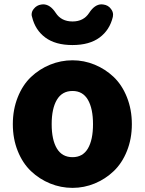

<svg xmlns="http://www.w3.org/2000/svg" viewBox="-20 -865 677 898"><path d="M319.3 13.7Q264.6 13.7 214.4 -6.8Q164.1 -27.3 125 -64.5Q85.9 -101.6 63 -158.7Q40 -215.8 40 -284.2Q40 -352.5 63 -410.2Q85.9 -467.8 125 -504.9Q164.1 -542 214.4 -562.5Q264.6 -583 319.3 -583Q373 -583 422.9 -562.5Q472.7 -542 511.7 -504.9Q550.8 -467.8 573.7 -410.2Q596.7 -352.5 596.7 -284.2Q596.7 -215.8 573.7 -158.7Q550.8 -101.6 511.7 -64.5Q472.7 -27.3 422.9 -6.8Q373 13.7 319.3 13.7ZM319.3 -129.9Q367.2 -129.9 391.1 -170.4Q415 -210.9 415 -284.2Q415 -357.4 391.1 -398.4Q367.2 -439.5 319.3 -439.5Q270.5 -439.5 246.1 -398.4Q221.7 -357.4 221.7 -284.2Q221.7 -210.9 246.1 -170.4Q270.5 -129.9 319.3 -129.9ZM129.9 -786.1Q127.9 -791 127.9 -796.9Q127.9 -811.5 137.7 -823.2Q151.4 -840.8 172.9 -843.8Q177.7 -844.7 181.6 -844.7Q214.8 -844.7 240.7 -804.7Q266.6 -764.6 319.3 -764.6Q371.1 -764.6 397 -804.7Q422.9 -844.7 455.1 -844.7Q460 -844.7 463.9 -843.8Q486.3 -840.8 499 -823.2Q508.8 -810.5 508.8 -796.9Q508.8 -791 507.8 -786.1Q493.2 -724.6 445.8 -689.5Q398.4 -654.3 318.8 -654.3Q239.3 -654.3 191.9 -689.5Q144.5 -724.6 129.9 -786.1Z"/></svg>

Font: Gen Jyuu Gothic Heavy
Style: Bold
Weight: 900
Designer: [Source Han Sans]
Ryoko NISHIZUKA  (kana & ideographs); Paul D. Hunt (Latin, Greek & Cyrillic); Wenlong ZHANG  (bopomofo
Version: Version 1.002.20150607